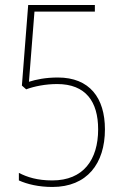

<svg xmlns="http://www.w3.org/2000/svg" viewBox="-20 -800 491 763"><path d="M188 -57C326 -57 397 -150 397 -286C397 -411 336 -492 210 -492C161 -492 123 -484 95 -475L117 -754H357V-780H92L67 -460L84 -445C116 -457 161 -466 207 -466C321 -466 370 -396 370 -286C370 -165 311 -83 188 -83C128 -83 88 -96 55 -113V-83C88 -68 134 -57 188 -57Z"/></svg>

Font: Noto Sans Malayalam UI Condensed Thin
Style: Regular
Weight: 100
Width: 3
Designer: Jelle Bosma - Monotype Design Team
Foundry: Monotype Imaging Inc.
Version: Version 2.104